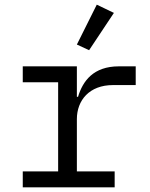

<svg xmlns="http://www.w3.org/2000/svg" viewBox="-20 -799 640 819"><path d="M77.1 0H469.1V-67.8H307.9V-290.8C307.9 -371.1 361.2 -436.1 462 -436.1H558.9V-516H486.9C378.9 -516 333.1 -453.8 312.9 -386H307.9V-516H77.1V-448.2H228V-67.8H77.1ZM307.9 -609 360.1 -584.9 465.9 -744 392.8 -779.1Z"/></svg>

Font: Margiela Mono
Style: Regular
Weight: 400
Designer: Mike Abbink, Paul van der Laan, Pieter van Rosmalen
Foundry: Bold Monday
Version: Version 2.003 2021